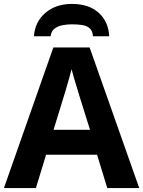

<svg xmlns="http://www.w3.org/2000/svg" viewBox="-20 -959 730 979"><path d="M527 0 475 -170H215L163 0H0L252 -717H437L690 0ZM439 -297 387 -463Q382 -480 374 -506Q366 -532 358 -559Q350 -586 345 -606Q340 -586 331.5 -556.5Q323 -527 315.5 -500.5Q308 -474 304 -463L253 -297ZM347 -939Q433 -939 483 -894Q533 -849 537 -774H454Q452 -802 437 -815Q422 -828 398.5 -831.5Q375 -835 346 -835Q323 -835 299 -830.5Q275 -826 258 -813Q241 -800 238 -774H153Q158 -847 211 -893Q264 -939 347 -939Z"/></svg>

Font: Noto IKEA Latin
Style: Bold
Weight: 700
Designer: Monotype Design Team
Foundry: Monotype Imaging Inc.
Version: Version 1.0